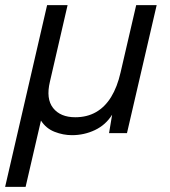

<svg xmlns="http://www.w3.org/2000/svg" viewBox="-37 -520 663 750"><path d="M-17 210 147 -500H227L158 -201Q142 -134 170.5 -98Q199 -62 257 -62Q303 -62 338 -82Q373 -102 397 -141Q421 -180 434 -237L495 -500H575L459 0H389L401 -72Q376 -32 334 -12Q292 8 244 8Q210 8 176.5 -5Q143 -18 123 -49L63 210Z"/></svg>

Font: Work Sans
Style: Italic
Weight: 400
Italic angle: -13°
Designer: Wei Huang
Foundry: Wei Huang
Version: Version 2.012